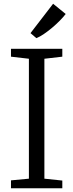

<svg xmlns="http://www.w3.org/2000/svg" viewBox="-20 -1003 390 1023"><path d="M134 -51V-690L38.5 -701V-743H312V-701L216.5 -690V-51L312 -41V0H38.5V-42ZM173.5 -800 142.5 -826.5 263 -983 330 -928.5Q317.5 -912 298.5 -892.8Q279.5 -873.5 257.5 -855Q235.5 -836.5 213.8 -821.8Q192 -807 174.5 -800Z"/></svg>

Font: Merriweather 24pt Light
Style: Regular
Weight: 300
Designer: Eben Sorkin
Foundry: Eben Sorkin
Version: Version 2.100